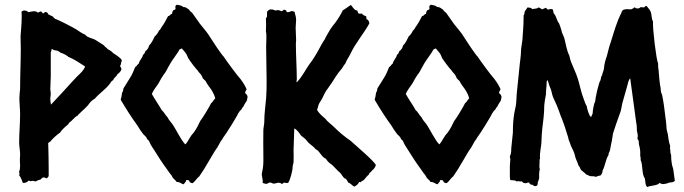

<svg xmlns="http://www.w3.org/2000/svg" viewBox="-20 -763 2876 807"><path d="M59.6 -40C62.5 -37.1 62.5 -33.2 60.5 -26.4C69.3 -15.6 71.3 -4.9 76.2 5.9C86.9 5.9 92.8 3.9 100.6 -3.9C107.4 -3.9 100.6 1 117.2 -2.9C121.1 -2.9 125 -2 128.9 0C135.7 -2.9 140.6 -6.8 149.4 -7.8C153.3 -10.7 158.2 -17.6 163.1 -17.6C168 -17.6 170.9 -13.7 177.7 -13.7L184.6 -22.5V-55.7C184.6 -90.8 183.6 -127 182.6 -162.1L192.4 -168.9C195.3 -174.8 224.6 -202.1 232.4 -205.1C235.4 -212.9 256.8 -233.4 265.6 -239.3L272.5 -249C285.2 -256.8 292 -270.5 306.6 -277.3C309.6 -284.2 316.4 -286.1 319.3 -291C330.1 -299.8 338.9 -309.6 349.6 -320.3C357.4 -332 366.2 -341.8 378.9 -348.6C397.5 -371.1 421.9 -384.8 443.4 -413.1C446.3 -417 445.3 -419.9 456.1 -426.8C459 -437.5 469.7 -440.4 473.6 -451.2C481.4 -456.1 487.3 -462.9 490.2 -470.7C490.2 -475.6 488.3 -480.5 484.4 -485.4C489.3 -490.2 487.3 -497.1 492.2 -508.8C490.2 -518.6 462.9 -535.2 455.1 -540C453.1 -543.9 445.3 -549.8 432.6 -556.6C427.7 -563.5 420.9 -565.4 417 -572.3C406.2 -579.1 396.5 -585.9 384.8 -592.8C370.1 -603.5 349.6 -602.5 337.9 -617.2C325.2 -622.1 313.5 -630.9 301.8 -638.7C288.1 -647.5 223.6 -680.7 211.9 -683.6C207 -688.5 203.1 -690.4 200.2 -695.3C193.4 -696.3 189.5 -700.2 182.6 -703.1C181.6 -708 178.7 -710.9 171.9 -712.9C168 -711.9 165 -709 161.1 -706.1C157.2 -709 156.2 -713.9 152.3 -714.8C147.5 -714.8 143.6 -710.9 138.7 -710C134.8 -713.9 129.9 -715.8 124 -715.8C116.2 -715.8 107.4 -712.9 98.6 -711.9C94.7 -716.8 88.9 -718.8 82 -718.8C77.1 -718.8 73.2 -716.8 70.3 -712.9L71.3 -697.3C71.3 -676.8 70.3 -657.2 68.4 -636.7C68.4 -627.9 66.4 -618.2 66.4 -609.4C66.4 -590.8 67.4 -576.2 67.4 -557.6C67.4 -502.9 64.5 -448.2 64.5 -388.7C63.5 -377 61.5 -365.2 61.5 -350.6C61.5 -328.1 64.5 -304.7 64.5 -282.2C64.5 -243.2 60.5 -203.1 60.5 -164.1C60.5 -147.5 64.5 -130.9 64.5 -115.2C64.5 -107.4 63.5 -98.6 63.5 -89.8C63.5 -74.2 67.4 -54.7 59.6 -40ZM191.4 -348.6C191.4 -355.5 193.4 -361.3 193.4 -368.2C193.4 -375 191.4 -382.8 191.4 -389.6L193.4 -441.4C193.4 -475.6 193.4 -508.8 193.4 -543C194.3 -545.9 196.3 -547.9 196.3 -554.7L198.2 -557.6C201.2 -554.7 208 -550.8 216.8 -550.8C223.6 -549.8 229.5 -545.9 235.4 -541C240.2 -541 263.7 -529.3 266.6 -524.4C293 -513.7 315.4 -498 337.9 -483.4C329.1 -460.9 310.5 -450.2 288.1 -424.8C281.2 -417 196.3 -324.2 194.3 -323.2C192.4 -332 191.4 -339.8 191.4 -348.6Z M557.6 -235.4C565.4 -222.7 573.2 -210 582 -199.2C588.9 -191.4 595.7 -188.5 598.6 -177.7C605.5 -174.8 609.4 -164.1 612.3 -157.2C616.2 -149.4 622.1 -141.6 627 -133.8C644.5 -105.5 662.1 -78.1 681.6 -51.8C685.5 -46.9 688.5 -41 693.4 -35.2C697.3 -30.3 702.1 -25.4 705.1 -17.6C710 -10.7 717.8 -5.9 722.7 2C735.4 1 740.2 8.8 751 11.7C755.9 8.8 756.8 2.9 761.7 0C761.7 -2.9 757.8 -8.8 774.4 -4.9C776.4 2.9 781.2 6.8 790 6.8C800.8 -1 806.6 -13.7 817.4 -21.5C824.2 -32.2 830.1 -40 836.9 -50.8C843.8 -61.5 848.6 -71.3 855.5 -82C867.2 -100.6 880.9 -127 893.6 -143.6C894.5 -145.5 907.2 -168 908.2 -169.9C912.1 -174.8 915 -177.7 918 -184.6C928.7 -197.3 978.5 -277.3 981.4 -287.1C986.3 -291 986.3 -297.9 993.2 -300.8C996.1 -305.7 999 -311.5 1003.9 -316.4C1006.8 -325.2 1013.7 -333 1018.6 -341.8C1017.6 -345.7 1020.5 -350.6 1020.5 -355.5C1020.5 -362.3 1014.6 -368.2 1009.8 -373C1010.7 -377.9 1013.7 -382.8 1016.6 -387.7C1009.8 -402.3 1004.9 -412.1 990.2 -431.6C978.5 -443.4 927.7 -512.7 919.9 -525.4C913.1 -530.3 870.1 -594.7 863.3 -606.4C851.6 -627 835 -643.6 820.3 -663.1C809.6 -677.7 797.9 -695.3 787.1 -710C780.3 -712.9 778.3 -718.8 773.4 -723.6C766.6 -726.6 763.7 -733.4 751 -733.4C739.3 -741.2 738.3 -740.2 723.6 -743.2C720.7 -740.2 714.8 -741.2 717.8 -725.6C717.8 -722.7 710.9 -720.7 708 -719.7C705.1 -714.8 703.1 -710 703.1 -704.1C695.3 -705.1 695.3 -695.3 686.5 -695.3C679.7 -683.6 675.8 -673.8 665 -657.2C658.2 -650.4 656.2 -639.6 648.4 -634.8C643.6 -624 637.7 -616.2 629.9 -609.4C623 -594.7 617.2 -582 606.4 -571.3C604.5 -561.5 599.6 -553.7 590.8 -547.9C589.8 -542 586.9 -537.1 581.1 -532.2C578.1 -517.6 566.4 -510.7 563.5 -496.1C556.6 -491.2 554.7 -484.4 547.9 -480.5C541 -464.8 538.1 -453.1 523.4 -430.7C515.6 -418.9 507.8 -406.2 499 -391.6C498 -386.7 497.1 -382.8 497.1 -379.9C490.2 -373 494.1 -364.3 487.3 -343.8C509.8 -305.7 531.2 -271.5 557.6 -235.4ZM618.2 -368.2C625 -382.8 630.9 -391.6 640.6 -404.3C647.5 -413.1 651.4 -422.9 657.2 -432.6C664.1 -443.4 668.9 -451.2 675.8 -460C684.6 -475.6 693.4 -493.2 703.1 -507.8C713.9 -524.4 725.6 -538.1 734.4 -554.7C737.3 -557.6 740.2 -556.6 744.1 -559.6C751 -550.8 757.8 -544.9 763.7 -535.2C766.6 -530.3 767.6 -526.4 770.5 -519.5C778.3 -506.8 800.8 -476.6 811.5 -465.8C815.4 -458 822.3 -454.1 826.2 -447.3C829.1 -442.4 831.1 -437.5 832 -434.6C835.9 -430.7 838.9 -426.8 843.8 -422.9C847.7 -416 850.6 -410.2 855.5 -403.3C866.2 -388.7 877 -377 884.8 -349.6C877 -342.8 875 -334 867.2 -329.1C863.3 -319.3 831.1 -265.6 821.3 -253.9C813.5 -238.3 807.6 -223.6 793 -204.1C778.3 -189.5 772.5 -170.9 759.8 -156.2C746.1 -164.1 716.8 -225.6 703.1 -243.2C696.3 -252 689.5 -258.8 684.6 -269.5C673.8 -280.3 669.9 -292 659.2 -300.8C656.2 -308.6 626 -352.5 618.2 -368.2Z M1080.1 -30.3 1084 -5.9C1085 -2 1084 2 1084 5.9C1088.9 6.8 1092.8 9.8 1099.6 9.8C1104.5 9.8 1110.4 3.9 1114.3 3.9C1121.1 3.9 1124 8.8 1130.9 8.8C1137.7 8.8 1144.5 4.9 1151.4 4.9C1154.3 4.9 1161.1 6.8 1164.1 9.8C1168.9 9.8 1170.9 6.8 1173.8 3.9C1177.7 5.9 1183.6 6.8 1190.4 5.9C1199.2 -2.9 1210 -45.9 1210 -61.5C1210 -69.3 1213.9 -76.2 1213.9 -83C1214.8 -99.6 1213.9 -117.2 1213.9 -132.8C1214.8 -163.1 1215.8 -192.4 1216.8 -222.7C1225.6 -221.7 1240.2 -201.2 1245.1 -193.4C1255.9 -185.5 1265.6 -177.7 1272.5 -168C1281.2 -156.2 1296.9 -149.4 1305.7 -136.7C1324.2 -128.9 1330.1 -103.5 1349.6 -95.7C1352.5 -92.8 1354.5 -87.9 1358.4 -84C1363.3 -79.1 1368.2 -75.2 1374 -71.3C1376 -71.3 1404.3 -39.1 1409.2 -37.1C1416 -30.3 1419.9 -20.5 1427.7 -13.7C1432.6 -12.7 1435.5 -11.7 1443.4 3.9C1454.1 7.8 1460 16.6 1468.8 21.5C1479.5 16.6 1486.3 9.8 1489.3 2L1496.1 2.9C1499 -2 1503.9 -2.9 1508.8 -5.9C1515.6 -13.7 1521.5 -22.5 1530.3 -29.3C1534.2 -36.1 1531.2 -37.1 1539.1 -40C1543 -48.8 1552.7 -48.8 1559.6 -68.4C1559.6 -80.1 1477.5 -149.4 1454.1 -170.9C1429.7 -187.5 1406.2 -207 1385.7 -227.5C1372.1 -241.2 1357.4 -250 1346.7 -264.6C1334 -275.4 1321.3 -286.1 1312.5 -300.8C1319.3 -317.4 1315.4 -320.3 1326.2 -335.9C1336.9 -350.6 1341.8 -369.1 1352.5 -383.8C1357.4 -390.6 1362.3 -396.5 1366.2 -403.3C1377.9 -418 1384.8 -432.6 1395.5 -447.3C1400.4 -454.1 1405.3 -461.9 1411.1 -467.8C1419.9 -476.6 1422.9 -487.3 1431.6 -496.1C1436.5 -510.7 1446.3 -522.5 1453.1 -537.1C1474.6 -583 1507.8 -620.1 1532.2 -664.1C1532.2 -672.9 1528.3 -679.7 1520.5 -682.6C1519.5 -685.5 1519.5 -690.4 1519.5 -694.3C1512.7 -697.3 1504.9 -699.2 1501 -706.1C1500 -705.1 1495.1 -705.1 1487.3 -706.1C1483.4 -709 1484.4 -714.8 1481.4 -718.8C1470.7 -719.7 1467.8 -725.6 1455.1 -742.2C1443.4 -735.4 1433.6 -726.6 1420.9 -719.7C1412.1 -701.2 1400.4 -682.6 1388.7 -667C1381.8 -658.2 1375 -650.4 1368.2 -639.6C1361.3 -628.9 1357.4 -620.1 1350.6 -609.4C1347.7 -601.6 1343.8 -595.7 1339.8 -589.8C1335 -582 1330.1 -574.2 1326.2 -566.4C1314.5 -543.9 1296.9 -513.7 1281.2 -494.1C1262.7 -467.8 1250 -440.4 1227.5 -417C1224.6 -419.9 1227.5 -424.8 1227.5 -427.7C1227.5 -478.5 1223.6 -529.3 1223.6 -579.1C1223.6 -584 1224.6 -588.9 1224.6 -593.8C1224.6 -612.3 1222.7 -627.9 1222.7 -646.5C1222.7 -657.2 1224.6 -668 1224.6 -679.7C1224.6 -695.3 1218.8 -704.1 1218.8 -711.9C1216.8 -713.9 1212.9 -715.8 1207 -716.8C1200.2 -715.8 1198.2 -710.9 1185.5 -711.9C1182.6 -715.8 1187.5 -719.7 1172.9 -722.7C1170.9 -718.8 1167 -716.8 1162.1 -715.8C1155.3 -718.8 1153.3 -722.7 1136.7 -718.8C1129.9 -722.7 1124 -723.6 1117.2 -723.6C1113.3 -723.6 1108.4 -720.7 1102.5 -713.9V-700.2C1102.5 -695.3 1102.5 -689.5 1097.7 -686.5C1098.6 -668 1098.6 -649.4 1097.7 -630.9C1101.6 -616.2 1098.6 -584 1098.6 -568.4C1098.6 -521.5 1100.6 -473.6 1100.6 -425.8C1100.6 -401.4 1100.6 -377 1098.6 -350.6C1095.7 -316.4 1090.8 -285.2 1090.8 -251C1090.8 -239.3 1086.9 -226.6 1086.9 -214.8C1085.9 -180.7 1086.9 -149.4 1086.9 -115.2C1086.9 -95.7 1087.9 -77.1 1085 -56.6C1084 -48.8 1081.1 -39.1 1080.1 -30.3Z M1625 -235.4C1632.8 -222.7 1640.6 -210 1649.4 -199.2C1656.2 -191.4 1663.1 -188.5 1666 -177.7C1672.9 -174.8 1676.8 -164.1 1679.7 -157.2C1683.6 -149.4 1689.5 -141.6 1694.3 -133.8C1711.9 -105.5 1729.5 -78.1 1749 -51.8C1752.9 -46.9 1755.9 -41 1760.7 -35.2C1764.6 -30.3 1769.5 -25.4 1772.5 -17.6C1777.3 -10.7 1785.2 -5.9 1790 2C1802.7 1 1807.6 8.8 1818.4 11.7C1823.2 8.8 1824.2 2.9 1829.1 0C1829.1 -2.9 1825.2 -8.8 1841.8 -4.9C1843.8 2.9 1848.6 6.8 1857.4 6.8C1868.2 -1 1874 -13.7 1884.8 -21.5C1891.6 -32.2 1897.5 -40 1904.3 -50.8C1911.1 -61.5 1916 -71.3 1922.9 -82C1934.6 -100.6 1948.2 -127 1960.9 -143.6C1961.9 -145.5 1974.6 -168 1975.6 -169.9C1979.5 -174.8 1982.4 -177.7 1985.4 -184.6C1996.1 -197.3 2045.9 -277.3 2048.8 -287.1C2053.7 -291 2053.7 -297.9 2060.5 -300.8C2063.5 -305.7 2066.4 -311.5 2071.3 -316.4C2074.2 -325.2 2081.1 -333 2085.9 -341.8C2085 -345.7 2087.9 -350.6 2087.9 -355.5C2087.9 -362.3 2082 -368.2 2077.1 -373C2078.1 -377.9 2081.1 -382.8 2084 -387.7C2077.1 -402.3 2072.3 -412.1 2057.6 -431.6C2045.9 -443.4 1995.1 -512.7 1987.3 -525.4C1980.5 -530.3 1937.5 -594.7 1930.7 -606.4C1918.9 -627 1902.3 -643.6 1887.7 -663.1C1877 -677.7 1865.2 -695.3 1854.5 -710C1847.7 -712.9 1845.7 -718.8 1840.8 -723.6C1834 -726.6 1831.1 -733.4 1818.4 -733.4C1806.6 -741.2 1805.7 -740.2 1791 -743.2C1788.1 -740.2 1782.2 -741.2 1785.2 -725.6C1785.2 -722.7 1778.3 -720.7 1775.4 -719.7C1772.5 -714.8 1770.5 -710 1770.5 -704.1C1762.7 -705.1 1762.7 -695.3 1753.9 -695.3C1747.1 -683.6 1743.2 -673.8 1732.4 -657.2C1725.6 -650.4 1723.6 -639.6 1715.8 -634.8C1710.9 -624 1705.1 -616.2 1697.3 -609.4C1690.4 -594.7 1684.6 -582 1673.8 -571.3C1671.9 -561.5 1667 -553.7 1658.2 -547.9C1657.2 -542 1654.3 -537.1 1648.4 -532.2C1645.5 -517.6 1633.8 -510.7 1630.9 -496.1C1624 -491.2 1622.1 -484.4 1615.2 -480.5C1608.4 -464.8 1605.5 -453.1 1590.8 -430.7C1583 -418.9 1575.2 -406.2 1566.4 -391.6C1565.4 -386.7 1564.5 -382.8 1564.5 -379.9C1557.6 -373 1561.5 -364.3 1554.7 -343.8C1577.1 -305.7 1598.6 -271.5 1625 -235.4ZM1685.5 -368.2C1692.4 -382.8 1698.2 -391.6 1708 -404.3C1714.8 -413.1 1718.8 -422.9 1724.6 -432.6C1731.4 -443.4 1736.3 -451.2 1743.2 -460C1752 -475.6 1760.7 -493.2 1770.5 -507.8C1781.2 -524.4 1793 -538.1 1801.8 -554.7C1804.7 -557.6 1807.6 -556.6 1811.5 -559.6C1818.4 -550.8 1825.2 -544.9 1831.1 -535.2C1834 -530.3 1835 -526.4 1837.9 -519.5C1845.7 -506.8 1868.2 -476.6 1878.9 -465.8C1882.8 -458 1889.6 -454.1 1893.6 -447.3C1896.5 -442.4 1898.4 -437.5 1899.4 -434.6C1903.3 -430.7 1906.2 -426.8 1911.1 -422.9C1915 -416 1918 -410.2 1922.9 -403.3C1933.6 -388.7 1944.3 -377 1952.1 -349.6C1944.3 -342.8 1942.4 -334 1934.6 -329.1C1930.7 -319.3 1898.4 -265.6 1888.7 -253.9C1880.9 -238.3 1875 -223.6 1860.4 -204.1C1845.7 -189.5 1839.8 -170.9 1827.1 -156.2C1813.5 -164.1 1784.2 -225.6 1770.5 -243.2C1763.7 -252 1756.8 -258.8 1752 -269.5C1741.2 -280.3 1737.3 -292 1726.6 -300.8C1723.6 -308.6 1693.4 -352.5 1685.5 -368.2Z M2125 -5.9C2132.8 -4.9 2145.5 -6.8 2152.3 0C2156.2 0 2154.3 -3.9 2166 0C2168.9 0 2169.9 -4.9 2180.7 5.9C2187.5 4.9 2184.6 10.7 2200.2 3.9C2207 2.9 2204.1 14.6 2218.8 13.7C2221.7 17.6 2226.6 19.5 2230.5 19.5C2237.3 19.5 2241.2 13.7 2240.2 2.9C2244.1 -2 2243.2 -7.8 2246.1 -12.7C2246.1 -25.4 2245.1 -40 2249 -51.8C2248 -53.7 2247.1 -57.6 2247.1 -63.5C2247.1 -70.3 2248 -78.1 2248 -85C2248 -89.8 2247.1 -91.8 2250 -96.7C2247.1 -123 2255.9 -146.5 2255.9 -170.9C2256.8 -205.1 2260.7 -236.3 2264.6 -267.6C2266.6 -285.2 2267.6 -302.7 2267.6 -320.3C2268.6 -335 2271.5 -348.6 2274.4 -364.3C2275.4 -378.9 2275.4 -391.6 2277.3 -406.2C2278.3 -413.1 2275.4 -422.9 2282.2 -425.8C2285.2 -417 2287.1 -408.2 2290 -400.4C2293 -393.6 2294.9 -389.6 2296.9 -382.8C2299.8 -371.1 2301.8 -358.4 2308.6 -345.7C2316.4 -330.1 2324.2 -311.5 2330.1 -294.9C2333 -287.1 2334 -282.2 2336.9 -275.4C2338.9 -273.4 2358.4 -218.8 2358.4 -215.8C2361.3 -204.1 2369.1 -186.5 2370.1 -175.8C2374 -167 2377 -158.2 2379.9 -149.4C2386.7 -134.8 2393.6 -124 2396.5 -109.4C2399.4 -93.8 2407.2 -83 2411.1 -68.4C2414.1 -65.4 2418 -58.6 2421.9 -48.8C2429.7 -42 2437.5 -37.1 2444.3 -29.3C2451.2 -28.3 2455.1 -23.4 2461.9 -22.5C2469.7 -22.5 2478.5 -22.5 2485.4 -19.5C2492.2 -23.4 2497.1 -24.4 2503.9 -25.4C2509.8 -31.2 2512.7 -38.1 2512.7 -45.9C2524.4 -68.4 2525.4 -92.8 2538.1 -112.3C2537.1 -119.1 2539.1 -119.1 2542 -126C2544.9 -132.8 2546.9 -150.4 2548.8 -158.2C2552.7 -172.9 2553.7 -186.5 2556.6 -202.1C2565.4 -230.5 2574.2 -254.9 2587.9 -293C2591.8 -303.7 2592.8 -318.4 2595.7 -329.1C2602.5 -352.5 2609.4 -377.9 2616.2 -401.4C2619.1 -412.1 2621.1 -426.8 2628.9 -433.6C2636.7 -371.1 2646.5 -308.6 2654.3 -246.1C2657.2 -235.4 2656.2 -222.7 2657.2 -211.9C2658.2 -204.1 2663.1 -197.3 2659.2 -178.7C2667 -173.8 2664.1 -162.1 2666 -154.3C2669.9 -139.6 2671.9 -129.9 2670.9 -107.4C2673.8 -100.6 2671.9 -96.7 2672.9 -89.8C2682.6 -69.3 2676.8 -31.2 2690.4 -12.7C2693.4 -2 2690.4 15.6 2701.2 23.4C2711.9 16.6 2727.5 19.5 2747.1 10.7C2751 7.8 2748 2.9 2762.7 10.7C2773.4 10.7 2784.2 8.8 2793.9 3.9C2801.8 3.9 2809.6 3.9 2816.4 -2.9C2813.5 -19.5 2812.5 -37.1 2809.6 -52.7C2802.7 -71.3 2800.8 -92.8 2800.8 -112.3C2795.9 -120.1 2798.8 -131.8 2795.9 -140.6C2798.8 -148.4 2794.9 -155.3 2793 -162.1C2790 -173.8 2789.1 -185.5 2787.1 -198.2C2786.1 -205.1 2783.2 -210.9 2782.2 -217.8C2780.3 -234.4 2780.3 -250 2777.3 -266.6C2773.4 -300.8 2769.5 -333 2762.7 -365.2C2758.8 -372.1 2756.8 -380.9 2756.8 -392.6C2753.9 -402.3 2749 -448.2 2749 -457C2749 -468.8 2745.1 -479.5 2746.1 -496.1C2738.3 -511.7 2722.7 -642.6 2724.6 -672.9C2717.8 -684.6 2719.7 -699.2 2715.8 -710.9C2712.9 -719.7 2708 -725.6 2697.3 -738.3C2693.4 -738.3 2689.5 -734.4 2686.5 -731.4C2679.7 -734.4 2677.7 -730.5 2672.9 -733.4C2669.9 -729.5 2666 -727.5 2659.2 -727.5C2654.3 -727.5 2650.4 -729.5 2647.5 -732.4C2644.5 -729.5 2639.6 -726.6 2632.8 -723.6C2621.1 -724.6 2610.4 -725.6 2599.6 -721.7C2596.7 -718.8 2594.7 -718.8 2590.8 -707C2572.3 -670.9 2562.5 -634.8 2546.9 -585C2540 -566.4 2536.1 -547.9 2531.2 -529.3C2524.4 -508.8 2520.5 -498 2518.6 -475.6C2517.6 -464.8 2511.7 -457 2510.7 -446.3C2507.8 -443.4 2506.8 -442.4 2503.9 -425.8C2497.1 -418.9 2481.4 -347.7 2481.4 -335.9C2474.6 -323.2 2471.7 -298.8 2470.7 -284.2C2466.8 -280.3 2467.8 -274.4 2463.9 -271.5C2456.1 -274.4 2446.3 -309.6 2446.3 -316.4C2439.5 -327.1 2438.5 -334 2429.7 -357.4C2420.9 -381.8 2416 -409.2 2408.2 -433.6C2400.4 -458 2389.6 -478.5 2380.9 -501C2377.9 -508.8 2374 -521.5 2373 -529.3C2361.3 -551.8 2358.4 -579.1 2351.6 -603.5C2347.7 -612.3 2344.7 -620.1 2341.8 -627L2338.9 -638.7C2335.9 -649.4 2333 -656.2 2330.1 -664.1C2319.3 -676.8 2319.3 -695.3 2306.6 -708C2305.7 -712.9 2305.7 -718.8 2302.7 -723.6C2299.8 -725.6 2293 -725.6 2283.2 -722.7C2279.3 -723.6 2278.3 -727.5 2274.4 -730.5C2269.5 -727.5 2263.7 -726.6 2258.8 -723.6C2252 -726.6 2250 -731.4 2242.2 -731.4C2235.4 -724.6 2225.6 -727.5 2216.8 -724.6C2212.9 -731.4 2203.1 -731.4 2196.3 -731.4C2192.4 -720.7 2184.6 -719.7 2184.6 -708C2184.6 -701.2 2180.7 -700.2 2180.7 -697.3V-686.5C2180.7 -656.2 2177.7 -627 2175.8 -595.7C2174.8 -583 2169.9 -561.5 2169.9 -549.8C2169.9 -527.3 2165 -502.9 2163.1 -478.5C2160.2 -447.3 2156.2 -415 2153.3 -382.8C2150.4 -362.3 2151.4 -339.8 2148.4 -320.3C2145.5 -308.6 2144.5 -298.8 2141.6 -287.1C2137.7 -262.7 2135.7 -241.2 2135.7 -205.1C2132.8 -182.6 2131.8 -162.1 2128.9 -139.6C2127.9 -130.9 2130.9 -122.1 2123 -105.5C2123 -100.6 2125 -97.7 2125 -93.8C2125 -83 2123 -75.2 2123 -66.4C2123 -51.8 2123 -36.1 2123 -21.5C2123 -14.6 2124 -10.7 2125 -5.9Z"/></svg>

Font: Caesar Dressing Cyrillic
Style: Regular
Weight: 400
Designer: Dathan Boardman
Foundry: Open Window
Version: Version 1.00;July 2, 2020;FontCreator 13.0.0.2642 64-bit